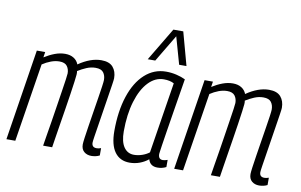

<svg xmlns="http://www.w3.org/2000/svg" viewBox="-81 -944 1738 1108"><g transform="rotate(10 788.5 -390.0)"><path d="M511 10Q485 10 468 -4.5Q451 -19 451 -47Q451 -57 455 -86.5Q459 -116 465.5 -157Q472 -198 479 -242.5Q486 -287 492.5 -327Q499 -367 503 -396Q507 -425 507 -434Q507 -460 494 -477.5Q481 -495 448 -495Q421 -495 395 -484Q369 -473 345 -458Q347 -448 346 -437Q345 -425 341 -394Q337 -363 330.5 -320.5Q324 -278 316.5 -230Q309 -182 301.5 -136.5Q294 -91 288.5 -55Q283 -19 280 0H227Q230 -21 236.5 -59Q243 -97 250.5 -144Q258 -191 265.5 -239.5Q273 -288 279.5 -330Q286 -372 290 -400Q294 -428 294 -435Q294 -460 281 -477.5Q268 -495 236 -495Q212 -495 186.5 -485.5Q161 -476 137 -460L64 0H12L96 -534H145L140 -502Q170 -521 200.5 -532.5Q231 -544 261 -544Q291 -544 311.5 -531Q332 -518 340 -496Q410 -544 473 -544Q520 -544 541.5 -519Q563 -494 563 -454Q563 -446 558.5 -416.5Q554 -387 547.5 -346Q541 -305 534 -260Q527 -215 520.5 -174Q514 -133 509.5 -104Q505 -75 505 -67Q505 -39 533 -39Q538 -39 544.5 -40Q551 -41 559 -44V-1Q547 5 534.5 7.5Q522 10 511 10Z M898 10Q855 10 844 -29Q822 -11 794 -0.5Q766 10 735 10Q678 10 647.5 -32Q617 -74 617 -155Q617 -271 646 -359Q675 -447 728.5 -495.5Q782 -544 853 -544Q884 -544 913.5 -537Q943 -530 966 -519Q947 -404 934.5 -325.5Q922 -247 914 -197.5Q906 -148 902 -120.5Q898 -93 896.5 -82Q895 -71 895 -69Q895 -38 921 -38Q933 -38 949 -44V-2Q926 10 898 10ZM841 -69 907 -485Q884 -498 847 -498Q797 -498 757 -456Q717 -414 694 -338Q671 -262 671 -162Q671 -102 692.5 -70.5Q714 -39 752 -39Q775 -39 799 -47Q823 -55 841 -69ZM735 -596 851 -790H909L962 -596H919L874 -755L779 -596Z M1494 10Q1468 10 1451 -4.5Q1434 -19 1434 -47Q1434 -57 1438 -86.5Q1442 -116 1448.5 -157Q1455 -198 1462 -242.5Q1469 -287 1475.5 -327Q1482 -367 1486 -396Q1490 -425 1490 -434Q1490 -460 1477 -477.5Q1464 -495 1431 -495Q1404 -495 1378 -484Q1352 -473 1328 -458Q1330 -448 1329 -437Q1328 -425 1324 -394Q1320 -363 1313.5 -320.5Q1307 -278 1299.5 -230Q1292 -182 1284.5 -136.5Q1277 -91 1271.5 -55Q1266 -19 1263 0H1210Q1213 -21 1219.5 -59Q1226 -97 1233.5 -144Q1241 -191 1248.5 -239.5Q1256 -288 1262.5 -330Q1269 -372 1273 -400Q1277 -428 1277 -435Q1277 -460 1264 -477.5Q1251 -495 1219 -495Q1195 -495 1169.5 -485.5Q1144 -476 1120 -460L1047 0H995L1079 -534H1128L1123 -502Q1153 -521 1183.5 -532.5Q1214 -544 1244 -544Q1274 -544 1294.5 -531Q1315 -518 1323 -496Q1393 -544 1456 -544Q1503 -544 1524.5 -519Q1546 -494 1546 -454Q1546 -446 1541.5 -416.5Q1537 -387 1530.5 -346Q1524 -305 1517 -260Q1510 -215 1503.5 -174Q1497 -133 1492.5 -104Q1488 -75 1488 -67Q1488 -39 1516 -39Q1521 -39 1527.5 -40Q1534 -41 1542 -44V-1Q1530 5 1517.5 7.5Q1505 10 1494 10Z"/></g></svg>

Font: Georama SemiCondensed Light
Style: Italic
Weight: 300
Width: 4
Italic angle: -9°
Designer: Jean-Baptiste Levee
Foundry: Production Type
Version: Version 1.000